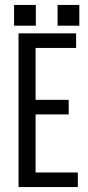

<svg xmlns="http://www.w3.org/2000/svg" viewBox="-20 -757 355 777"><path d="M213 -737H301V-653H213ZM124 -294V-59H295V0H55V-622H288V-563H124V-353H258V-294ZM125 -737V-653H37V-737Z"/></svg>

Font: Teko Light
Style: Regular
Weight: 300
Designer: Manushi Parikh, Jonny Pinhorn
Foundry: Indian Type Foundry
Version: Version 1.105;PS 1.0;hotconv 1.0.78;makeotf.lib2.5.61930; tt